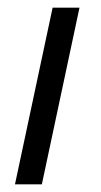

<svg xmlns="http://www.w3.org/2000/svg" viewBox="-20 -480 264 500"><path d="M89 0H19L117 -460H187Z"/></svg>

Font: Quattrocento Sans
Style: Italic
Weight: 400
Designer: Pablo Impallari
Foundry: Pablo Impallari, Igino Marini, Brenda Gallo
Version: Version 2.000